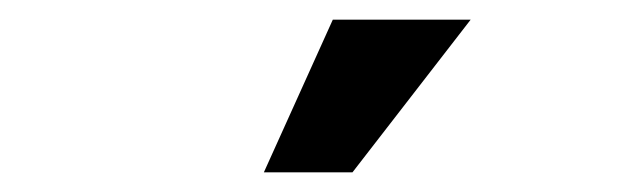

<svg xmlns="http://www.w3.org/2000/svg" viewBox="-20 -790 640 195"><path d="M458 -770 338 -615H248L318 -770Z"/></svg>

Font: Fliege Mono Thin
Style: Regular
Weight: 100
Version: Version 0.020;Glyphs 3.3 (3306)